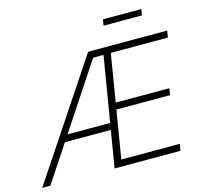

<svg xmlns="http://www.w3.org/2000/svg" viewBox="-143 -1031 1229 1168"><g transform="rotate(-15 472.0 -447.5)"><path d="M-18.6 0 465.3 -727.5H963.4L956.5 -685.1H596.7L547.4 -385.3H885.3L878.4 -343.3H540.5L490.7 -42H858.9L851.6 0H437L550.8 -684.6H485.4L32.7 0ZM170.4 -232.4 177.7 -274.4H506.8L499.5 -232.4ZM845.2 -894.5 838.9 -856.4H597.2L603.5 -894.5Z"/></g></svg>

Font: Inter 17pt ExtraLight
Style: Italic
Weight: 250
Italic angle: -9.3988°
Version: Version 4.001;git-66647c0bb